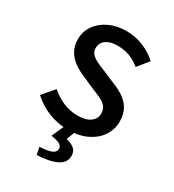

<svg xmlns="http://www.w3.org/2000/svg" viewBox="-212 -783 1024 1133"><g transform="rotate(30 300.0 -216.5)"><path d="M302 12Q233 12 170 -13Q107 -38 58 -84L126 -163Q163 -130 210 -109.5Q257 -89 309 -89Q366 -89 396 -111.5Q426 -134 426 -168Q426 -197 412 -214.5Q398 -232 373.5 -244Q349 -256 316 -269L227 -308Q193 -322 160.5 -344Q128 -366 107.5 -400Q87 -434 87 -482Q87 -534 116 -575.5Q145 -617 196.5 -641.5Q248 -666 314 -666Q374 -666 428.5 -643.5Q483 -621 524 -583L464 -509Q431 -536 394.5 -550.5Q358 -565 308 -565Q262 -565 233 -545Q204 -525 204 -488Q204 -463 220 -447Q236 -431 261.5 -419Q287 -407 316 -396L402 -359Q444 -343 476 -320Q508 -297 526 -263.5Q544 -230 544 -182Q544 -129 515 -85Q486 -41 432 -14.5Q378 12 302 12ZM218 233 208 183Q269 179 291.5 168Q314 157 314 136Q314 118 297.5 107.5Q281 97 237 91L282 -10H352L324 62Q360 71 379.5 87.5Q399 104 399 135Q399 182 351.5 205.5Q304 229 218 233Z"/></g></svg>

Font: Source Code Pro SemiBold
Style: Regular
Weight: 600
Monospace: yes
Designer: Paul D. Hunt, Teo Tuominen
Foundry: Adobe Systems Incorporated
Version: Version 1.018;hotconv 1.0.116;makeotfexe 2.5.65601